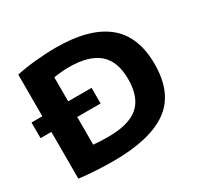

<svg xmlns="http://www.w3.org/2000/svg" viewBox="-158 -939 1176 1138"><g transform="rotate(-30 430.0 -370.0)"><path d="M311.5 6.5Q260 6.5 198.5 3.2Q137 0 78 -7.5V-327.5H4V-434.5H78V-719.5Q135.5 -732.5 210.2 -739.8Q285 -747 351.5 -747Q577 -747 693.2 -654.8Q809.5 -562.5 809.5 -370Q809.5 -171 685.8 -82.2Q562 6.5 311.5 6.5ZM357.5 -133.5Q497.5 -133.5 563.2 -190.2Q629 -247 629 -371.5Q629 -493.5 562 -550.8Q495 -608 358.5 -608Q334.5 -608 307.2 -605.5Q280 -603 255 -599V-434.5H415V-327.5H255V-138Q277.5 -135.5 302 -134.5Q326.5 -133.5 357.5 -133.5Z"/></g></svg>

Font: Encode Sans Expanded Expanded
Style: Bold
Weight: 700
Width: 7
Designer: Multiple Designers
Foundry: Impallari Type
Version: Version 3.000; ttfautohint (v1.8.3) -l 8 -r 50 -G 200 -x 14 